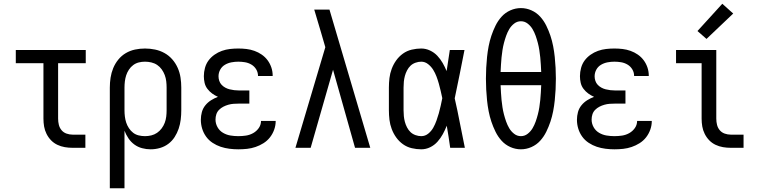

<svg xmlns="http://www.w3.org/2000/svg" viewBox="-20 -786 4040 1021"><path d="M366 0Q345 0 324.5 -3.5Q304 -7 285 -16Q266 -25 251.5 -40Q237 -55 227.5 -74Q218 -93 214.5 -113.5Q211 -134 211 -155V-450H64V-520H436V-450H289V-155Q289 -138 293 -122Q297 -106 307.5 -93.5Q318 -81 334 -75.5Q350 -70 366 -70H434V0Z M564 215V-320Q564 -347 568 -373Q572 -399 582 -423.5Q592 -448 609 -469Q626 -490 649 -503.5Q672 -517 698 -522.5Q724 -528 751 -528Q778 -528 804.5 -522.5Q831 -517 854.5 -504Q878 -491 896 -470.5Q914 -450 925 -425Q936 -400 940 -373.5Q944 -347 944 -320V-200Q944 -175 941 -150Q938 -125 930 -101.5Q922 -78 908.5 -57Q895 -36 875 -21Q855 -6 830.5 1Q806 8 781 8Q758 8 735.5 2Q713 -4 694.5 -17.5Q676 -31 663 -50.5Q650 -70 642 -91V215ZM751 -62Q768 -62 784.5 -66Q801 -70 815 -79.5Q829 -89 839.5 -103Q850 -117 856 -133Q862 -149 864 -166Q866 -183 866 -200V-320Q866 -337 864 -354Q862 -371 856 -387Q850 -403 840 -417Q830 -431 816 -440.5Q802 -450 785 -454Q768 -458 751 -458Q734 -458 718 -454Q702 -450 688.5 -440Q675 -430 665.5 -415.5Q656 -401 651 -385.5Q646 -370 644 -353.5Q642 -337 642 -320V-200Q642 -183 644 -166.5Q646 -150 651 -134.5Q656 -119 665.5 -104.5Q675 -90 688 -80Q701 -70 717.5 -66Q734 -62 751 -62Z M1247 8Q1224 8 1200 5Q1176 2 1153.5 -5.5Q1131 -13 1110.5 -26.5Q1090 -40 1076 -59.5Q1062 -79 1055 -102Q1048 -125 1048 -149Q1048 -170 1053.5 -190Q1059 -210 1072 -226Q1085 -242 1102.5 -253Q1120 -264 1139 -271Q1123 -278 1108.5 -288.5Q1094 -299 1083 -313.5Q1072 -328 1068 -345.5Q1064 -363 1064 -381Q1064 -403 1070 -425Q1076 -447 1089 -464.5Q1102 -482 1120.5 -495Q1139 -508 1160 -515.5Q1181 -523 1203 -525.5Q1225 -528 1247 -528Q1269 -528 1290.5 -525.5Q1312 -523 1333 -515.5Q1354 -508 1372 -495.5Q1390 -483 1403 -465.5Q1416 -448 1423 -427Q1430 -406 1430 -384V-382H1352V-383Q1352 -401 1342.5 -417Q1333 -433 1317 -442.5Q1301 -452 1283 -455Q1265 -458 1247 -458Q1229 -458 1210.5 -454.5Q1192 -451 1176 -441.5Q1160 -432 1151 -415.5Q1142 -399 1142 -380Q1142 -368 1146 -356Q1150 -344 1158.5 -335Q1167 -326 1178 -320Q1189 -314 1201 -311Q1213 -308 1225.5 -306.5Q1238 -305 1250 -305H1306V-235H1250Q1236 -235 1222 -234Q1208 -233 1194 -229Q1180 -225 1167.5 -218.5Q1155 -212 1145 -202Q1135 -192 1130.5 -178.5Q1126 -165 1126 -150Q1126 -129 1136.5 -110Q1147 -91 1165.5 -80Q1184 -69 1205 -65.5Q1226 -62 1247 -62Q1268 -62 1288 -65Q1308 -68 1326 -78Q1344 -88 1356 -105Q1368 -122 1368 -143H1446V-142Q1446 -119 1438 -96.5Q1430 -74 1415.5 -55.5Q1401 -37 1381 -24.5Q1361 -12 1339 -4.5Q1317 3 1294 5.5Q1271 8 1247 8Z M1551 0 1710 -535 1687 -614Q1678 -644 1669 -674.5Q1660 -705 1651 -735H1732L1949 0H1868L1751 -415L1632 0Z M2220 8Q2195 8 2169.5 2Q2144 -4 2123 -19Q2102 -34 2087 -55Q2072 -76 2063 -100Q2054 -124 2051 -149Q2048 -174 2048 -200V-320Q2048 -346 2051 -371Q2054 -396 2063 -420Q2072 -444 2087 -465Q2102 -486 2123 -501Q2144 -516 2169.5 -522Q2195 -528 2220 -528Q2244 -528 2266.5 -517.5Q2289 -507 2305.5 -489.5Q2322 -472 2334 -451Q2346 -430 2355 -408Q2359 -436 2363.5 -464Q2368 -492 2372 -520H2450Q2437 -456 2424.5 -391.5Q2412 -327 2398 -263Q2413 -198 2425.5 -132Q2438 -66 2452 0H2374Q2370 -29 2365.5 -58Q2361 -87 2356 -116V-118Q2347 -95 2335 -73Q2323 -51 2306.5 -32.5Q2290 -14 2267.5 -3Q2245 8 2220 8ZM2220 -62Q2241 -62 2257.5 -75.5Q2274 -89 2284 -107Q2294 -125 2301 -144.5Q2308 -164 2313.5 -183.5Q2319 -203 2323.5 -223.5Q2328 -244 2332 -264Q2328 -283 2323.5 -302.5Q2319 -322 2313.5 -341.5Q2308 -361 2301 -379.5Q2294 -398 2283.5 -415Q2273 -432 2256.5 -445Q2240 -458 2220 -458Q2205 -458 2189.5 -452.5Q2174 -447 2163 -436.5Q2152 -426 2144.5 -411.5Q2137 -397 2133 -382Q2129 -367 2127.5 -351.5Q2126 -336 2126 -320V-200Q2126 -184 2127.5 -168.5Q2129 -153 2133 -138Q2137 -123 2144.5 -108.5Q2152 -94 2163 -83.5Q2174 -73 2189.5 -67.5Q2205 -62 2220 -62Z M2750 8Q2721 8 2694 -4Q2667 -16 2647.5 -37.5Q2628 -59 2615 -85.5Q2602 -112 2593 -139Q2584 -166 2578.5 -194.5Q2573 -223 2570 -252Q2567 -281 2565.5 -310Q2564 -339 2564 -368Q2564 -396 2565.5 -425Q2567 -454 2570 -483Q2573 -512 2578.5 -540.5Q2584 -569 2593 -596Q2602 -623 2615 -649.5Q2628 -676 2647.5 -697.5Q2667 -719 2694 -731Q2721 -743 2750 -743Q2779 -743 2806 -731Q2833 -719 2852.5 -697.5Q2872 -676 2885 -649.5Q2898 -623 2907 -596Q2916 -569 2921.5 -540.5Q2927 -512 2930 -483Q2933 -454 2934.5 -425Q2936 -396 2936 -368Q2936 -339 2934.5 -310Q2933 -281 2930 -252Q2927 -223 2921.5 -194.5Q2916 -166 2907 -139Q2898 -112 2885 -85.5Q2872 -59 2852.5 -37.5Q2833 -16 2806 -4Q2779 8 2750 8ZM2642 -403H2858Q2857 -422 2856 -441.5Q2855 -461 2853 -480.5Q2851 -500 2848 -519.5Q2845 -539 2840 -558Q2835 -577 2828.5 -595.5Q2822 -614 2812 -631Q2802 -648 2786 -660.5Q2770 -673 2750 -673Q2730 -673 2714 -660.5Q2698 -648 2688 -631Q2678 -614 2671.5 -595.5Q2665 -577 2660 -558Q2655 -539 2652 -519.5Q2649 -500 2647 -480.5Q2645 -461 2644 -441.5Q2643 -422 2642 -403ZM2750 -62Q2770 -62 2786 -74.5Q2802 -87 2812 -104Q2822 -121 2828.5 -139.5Q2835 -158 2840 -177Q2845 -196 2848 -215.5Q2851 -235 2853 -254.5Q2855 -274 2856 -293.5Q2857 -313 2858 -333H2642Q2643 -313 2644 -293.5Q2645 -274 2647 -254.5Q2649 -235 2652 -215.5Q2655 -196 2660 -177Q2665 -158 2671.5 -139.5Q2678 -121 2688 -104Q2698 -87 2714 -74.5Q2730 -62 2750 -62Z M3247 8Q3224 8 3200 5Q3176 2 3153.5 -5.5Q3131 -13 3110.5 -26.5Q3090 -40 3076 -59.5Q3062 -79 3055 -102Q3048 -125 3048 -149Q3048 -170 3053.5 -190Q3059 -210 3072 -226Q3085 -242 3102.5 -253Q3120 -264 3139 -271Q3123 -278 3108.5 -288.5Q3094 -299 3083 -313.5Q3072 -328 3068 -345.5Q3064 -363 3064 -381Q3064 -403 3070 -425Q3076 -447 3089 -464.5Q3102 -482 3120.5 -495Q3139 -508 3160 -515.5Q3181 -523 3203 -525.5Q3225 -528 3247 -528Q3269 -528 3290.5 -525.5Q3312 -523 3333 -515.5Q3354 -508 3372 -495.5Q3390 -483 3403 -465.5Q3416 -448 3423 -427Q3430 -406 3430 -384V-382H3352V-383Q3352 -401 3342.5 -417Q3333 -433 3317 -442.5Q3301 -452 3283 -455Q3265 -458 3247 -458Q3229 -458 3210.5 -454.5Q3192 -451 3176 -441.5Q3160 -432 3151 -415.5Q3142 -399 3142 -380Q3142 -368 3146 -356Q3150 -344 3158.5 -335Q3167 -326 3178 -320Q3189 -314 3201 -311Q3213 -308 3225.5 -306.5Q3238 -305 3250 -305H3306V-235H3250Q3236 -235 3222 -234Q3208 -233 3194 -229Q3180 -225 3167.5 -218.5Q3155 -212 3145 -202Q3135 -192 3130.5 -178.5Q3126 -165 3126 -150Q3126 -129 3136.5 -110Q3147 -91 3165.5 -80Q3184 -69 3205 -65.5Q3226 -62 3247 -62Q3268 -62 3288 -65Q3308 -68 3326 -78Q3344 -88 3356 -105Q3368 -122 3368 -143H3446V-142Q3446 -119 3438 -96.5Q3430 -74 3415.5 -55.5Q3401 -37 3381 -24.5Q3361 -12 3339 -4.5Q3317 3 3294 5.5Q3271 8 3247 8Z M3866 0Q3845 0 3824.5 -3.5Q3804 -7 3785 -16Q3766 -25 3751.5 -40Q3737 -55 3727.5 -74Q3718 -93 3714.5 -113.5Q3711 -134 3711 -155V-450H3575V-520H3789V-155Q3789 -138 3793 -122Q3797 -106 3807.5 -93.5Q3818 -81 3834 -75.5Q3850 -70 3866 -70H3934V0ZM3737 -579 3689 -621 3821 -766 3879 -714Z"/></svg>

Font: Iosevka www.saffi
Style: Regular
Weight: 400
Monospace: yes
Designer: Belleve Invis
Foundry: Belleve Invis
Version: Version 22.0.2; ttfautohint (v1.8.3)